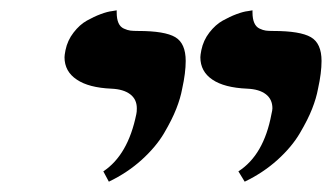

<svg xmlns="http://www.w3.org/2000/svg" viewBox="-20 -582 643 372"><path d="M190.9 -230 180.2 -250Q228 -281.7 244.1 -360.8Q245.1 -364.7 245.1 -372.1Q245.1 -389.6 232.2 -399.4Q219.2 -409.2 195.8 -410.2Q151.9 -412.1 128.9 -427.7Q105 -443.4 105 -471.2Q105 -475.1 106.9 -484.9Q110.8 -503.9 122.6 -519Q134.3 -534.2 148.2 -542Q162.1 -549.8 175.3 -554.7Q188.5 -559.6 197.3 -560.5L206.1 -562V-558.1Q206.1 -545.4 209.5 -537.6Q212.9 -529.8 220 -526.6Q227.1 -523.4 232.7 -522.7Q238.3 -522 248 -522Q299.3 -522 319.6 -510Q339.8 -498 339.8 -463.9Q339.8 -440.9 333 -410.2Q329.6 -391.6 321.5 -371.1Q313.5 -350.6 297.9 -324Q282.2 -297.4 254.4 -272.2Q226.6 -247.1 190.9 -230ZM454.1 -230 441.9 -250Q491.2 -281.7 505.9 -360.8Q507.8 -368.7 507.8 -372.1Q507.8 -389.6 495.1 -399.4Q482.4 -409.2 459 -410.2Q414.6 -412.1 391.6 -427.7Q368.2 -443.4 368.2 -471.2Q368.2 -475.1 370.1 -484.9Q374 -503.9 385.7 -519Q397.5 -534.2 411.4 -542Q425.3 -549.8 438.5 -554.7Q451.7 -559.6 460.4 -560.5L469.2 -562V-558.1Q469.2 -545.4 472.7 -537.6Q476.1 -529.8 482.9 -526.6Q489.7 -523.4 495.1 -522.7Q500.5 -522 509.8 -522Q561.5 -522 582.3 -510Q603 -498 603 -463.9Q603 -440.9 596.2 -410.2Q592.8 -391.6 584.7 -371.1Q576.7 -350.6 561 -324Q545.4 -297.4 517.6 -272.2Q489.7 -247.1 454.1 -230Z"/></svg>

Font: Linux Libertine G
Style: Bold Italic
Weight: 700
Italic angle: -11.5°
Designer: Philipp H. Poll
Foundry: Philipp H. Poll
Version: Version 4.1.0